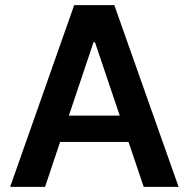

<svg xmlns="http://www.w3.org/2000/svg" viewBox="-20 -727 733 747"><path d="M19.5 0 268.6 -707H424.8L674.8 0H539.1L480 -174.8H213.9L155.3 0ZM445.8 -277.3 349.6 -562.5H343.8L248 -277.3Z"/></svg>

Font: Pretendard Std SemiBold
Style: Regular
Weight: 600
Designer: Base glyphs from Inter by Rasmus Andersson; Hangeul glyphs from Noto Sans CJK(Source Han Sans) by Jang Soo-young and Kan
Foundry: Kil Hyung-jin
Version: Version 1.309